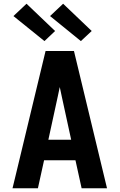

<svg xmlns="http://www.w3.org/2000/svg" viewBox="-20 -1008 640 1028"><path d="M47 0 64 -70 165 -490 224 -735H376L553 0H417L384 -150H216L183 0ZM239 -260H361L311 -490Q308 -503 305.5 -516Q303 -529 300 -542Q297 -529 294.5 -516Q292 -503 289 -490ZM413 -788 248 -922 318 -988 471 -842ZM218 -788 52 -922 122 -988 275 -842Z"/></svg>

Font: Iosevka SS04 XBd Ex
Style: Regular
Weight: 800
Width: 7
Monospace: yes
Designer: Belleve Invis
Foundry: Belleve Invis
Version: Version 19.0.0; ttfautohint (v1.8.4)